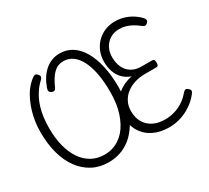

<svg xmlns="http://www.w3.org/2000/svg" viewBox="-209 -1503 2049 1879"><g transform="rotate(-30 815.0 -563.5)"><path d="M529 19Q428 19 348 -23Q268 -65 211 -142Q154 -219 124 -327.5Q94 -436 94 -569Q94 -626 102 -683.5Q110 -741 126.5 -796.5Q143 -852 167 -903Q191 -954 223.5 -996Q256 -1038 297 -1069Q315 -1083 329 -1084Q343 -1085 358 -1066Q372 -1051 370 -1038Q368 -1025 353 -1011Q322 -983 296 -948Q270 -913 249.5 -871.5Q229 -830 215 -782Q201 -734 194 -678.5Q187 -623 187 -560Q187 -449 210.5 -357.5Q234 -266 278.5 -201Q323 -136 386.5 -101Q450 -66 530 -66Q576 -66 617 -78Q658 -90 693.5 -113Q729 -136 758.5 -169Q788 -202 811 -245Q834 -288 850.5 -338.5Q867 -389 875 -447.5Q883 -506 883 -571Q883 -687 866 -777.5Q849 -868 816.5 -931.5Q784 -995 738 -1028Q692 -1061 634 -1061Q600 -1061 572 -1049Q544 -1037 520.5 -1013.5Q497 -990 476 -955.5Q455 -921 435 -876Q427 -858 413.5 -853.5Q400 -849 381 -859Q366 -867 362 -879.5Q358 -892 366 -914Q384 -966 410.5 -1008Q437 -1050 472 -1081Q507 -1112 549 -1128.5Q591 -1145 640 -1145Q717 -1145 779 -1106Q841 -1067 885 -992Q929 -917 953 -811Q977 -705 977 -571Q977 -496 966 -427.5Q955 -359 934.5 -299.5Q914 -240 884 -190.5Q854 -141 816.5 -102Q779 -63 734 -36Q689 -9 637.5 5Q586 19 529 19ZM1213 19Q1109 19 1032.5 -20Q956 -59 914 -131Q872 -203 872 -300Q872 -359 892.5 -409Q913 -459 949.5 -497.5Q986 -536 1035 -561.5Q1084 -587 1140 -598Q1088 -616 1051 -652.5Q1014 -689 995.5 -740.5Q977 -792 977 -853Q977 -904 991 -948.5Q1005 -993 1031 -1029Q1057 -1065 1093 -1091.5Q1129 -1118 1172.5 -1132Q1216 -1146 1264 -1146Q1314 -1146 1359.5 -1133.5Q1405 -1121 1446.5 -1096.5Q1488 -1072 1525 -1035Q1542 -1018 1543 -1002.5Q1544 -987 1527 -971Q1511 -959 1498.5 -962Q1486 -965 1469 -978Q1440 -1002 1407 -1020.5Q1374 -1039 1338.5 -1049.5Q1303 -1060 1265 -1060Q1222 -1060 1186 -1045Q1150 -1030 1123.5 -1002.5Q1097 -975 1082.5 -937Q1068 -899 1068 -854Q1068 -788 1092 -738Q1116 -688 1161.5 -660.5Q1207 -633 1273 -633H1392Q1407 -633 1413 -624.5Q1419 -616 1419 -593Q1419 -571 1413 -562Q1407 -553 1392 -553H1265Q1203 -553 1148.5 -536Q1094 -519 1052.5 -487Q1011 -455 987.5 -409Q964 -363 964 -304Q964 -231 995 -178Q1026 -125 1082.5 -96.5Q1139 -68 1215 -68Q1268 -68 1319 -82.5Q1370 -97 1417 -126.5Q1464 -156 1503 -203Q1518 -220 1530 -223.5Q1542 -227 1557 -214Q1575 -201 1577.5 -187.5Q1580 -174 1564 -153Q1520 -97 1463 -59Q1406 -21 1342.5 -1Q1279 19 1213 19Z"/></g></svg>

Font: Playwrite BR
Style: Regular
Weight: 400
Designer: Veronika Burian, José Scaglione
Foundry: TypeTogether
Version: Version 1.002